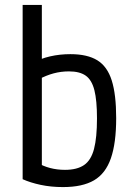

<svg xmlns="http://www.w3.org/2000/svg" viewBox="-20 -750 540 780"><path d="M236 10Q187 10 145 1Q103 -8 72 -22V-730H150V-46L132 -89Q155 -75 183.5 -67.5Q212 -60 244 -60Q293 -60 321.5 -79.5Q350 -99 362 -145Q374 -191 374 -269Q374 -342 363.5 -383.5Q353 -425 328.5 -442.5Q304 -460 260 -460Q228 -460 198 -452Q168 -444 136 -427L111 -493Q144 -512 183.5 -521Q223 -530 266 -530Q335 -530 375.5 -505Q416 -480 434 -423Q452 -366 452 -270Q452 -169 430.5 -107Q409 -45 362 -17.5Q315 10 236 10Z"/></svg>

Font: M PLUS Code Latin
Style: Regular
Weight: 400
Designer: Coji Morishita
Foundry: UNDERFOREST DESIGN
Version: Version 1.002; ttfautohint (v1.8.3)